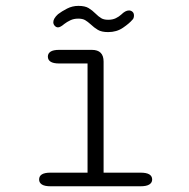

<svg xmlns="http://www.w3.org/2000/svg" viewBox="-20 -650 659 670"><path d="M156 0Q136 0 126.2 -6.2Q116.5 -12.5 116.5 -23.5Q116.5 -35.5 126.2 -41.5Q136 -47.5 156 -47.5H285.5V-428.5H186.5Q166 -428.5 156.5 -434.8Q147 -441 147 -452.5Q147 -463.5 156.5 -469.8Q166 -476 186.5 -476H300.5Q341.5 -476 341.5 -435V-47.5H470.5Q491 -47.5 501 -41.5Q511 -35.5 511 -23.5Q511 -12.5 501 -6.2Q491 0 470.5 0ZM357.5 -538Q334.5 -538 321.5 -545.8Q308.5 -553.5 296.5 -565Q286 -574.5 277 -579.8Q268 -585 253 -585Q237.5 -585 225.5 -579.2Q213.5 -573.5 204.5 -566.5Q190.5 -554.5 182.5 -554.5Q176 -554.5 171 -560Q166 -565.5 166 -572.5Q166 -585.5 182.5 -600.5Q195.5 -610.5 214 -620Q232.5 -629.5 253.5 -629.5Q276.5 -629.5 289.2 -621.8Q302 -614 313.5 -602.5Q323.5 -592.5 332.8 -586.8Q342 -581 357.5 -581Q373 -581 384.2 -586.5Q395.5 -592 403.5 -599.5Q410 -606 416.8 -609.8Q423.5 -613.5 430 -613.5Q437 -613.5 442.2 -609Q447.5 -604.5 447.5 -596Q447.5 -585.5 441.5 -580.5Q431.5 -568.5 409.2 -553.2Q387 -538 357.5 -538Z"/></svg>

Font: Sono ExtraLight Monospace Light
Style: Regular
Weight: 300
Version: Version 2.112